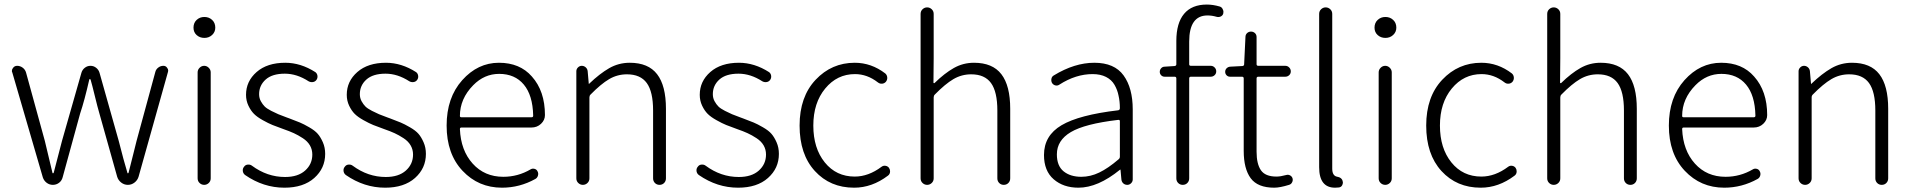

<svg xmlns="http://www.w3.org/2000/svg" viewBox="-20 -828 8569 860"><path d="M171.9 -33.2 35.2 -502.9Q33.2 -506.8 33.2 -509.8Q33.2 -517.6 38.1 -523.4Q44.9 -533.2 56.6 -533.2Q70.3 -533.2 81.5 -524.9Q92.8 -516.6 96.7 -502.9L180.7 -197.3Q213.9 -56.6 214.8 -54.7Q214.8 -51.8 217.3 -51.8Q219.7 -51.8 220.7 -54.7Q227.5 -81.1 257.8 -197.3L344.7 -502Q348.6 -515.6 359.9 -524.4Q371.1 -533.2 385.3 -533.2Q399.4 -533.2 410.6 -524.4Q421.9 -515.6 425.8 -502L511.7 -197.3Q534.2 -108.4 550.8 -53.7Q550.8 -51.8 552.7 -51.8Q554.7 -51.8 555.7 -53.7Q562.5 -82 576.2 -134.8Q589.8 -187.5 591.8 -197.3L675.8 -505.9Q678.7 -517.6 689 -525.4Q699.2 -533.2 711.9 -533.2Q722.7 -533.2 728.5 -524.4Q733.4 -518.6 733.4 -511.7Q733.4 -508.8 732.4 -505.9L600.6 -36.1Q595.7 -20.5 582.5 -10.3Q569.3 0 552.7 0Q536.1 0 522.9 -10.3Q509.8 -20.5 504.9 -36.1L424.8 -321.3Q417 -347.7 404.8 -397.9Q392.6 -448.2 385.7 -471.7Q384.8 -473.6 382.3 -473.6Q379.9 -473.6 379.9 -471.7Q358.4 -377 338.9 -319.3L260.7 -34.2Q256.8 -18.6 244.6 -9.3Q232.4 0 216.8 0Q201.2 0 189 -9.3Q176.8 -18.6 171.9 -33.2Z M865.2 -29.3V-503.9Q865.2 -515.6 874 -524.4Q882.8 -533.2 894.5 -533.2Q906.2 -533.2 915 -524.4Q923.8 -515.6 923.8 -503.9V-29.3Q923.8 -16.6 915 -8.3Q906.2 0 894.5 0Q882.8 0 874 -8.3Q865.2 -16.6 865.2 -29.3ZM895.5 -658.2Q875 -658.2 860.8 -670.9Q846.7 -683.6 846.7 -704.1Q846.7 -725.6 860.8 -738.8Q875 -752 895.5 -752Q916 -752 930.2 -738.8Q944.3 -725.6 944.3 -704.1Q944.3 -684.6 930.2 -671.4Q916 -658.2 895.5 -658.2Z M1253.9 12.7Q1160.2 12.7 1078.1 -43.9Q1067.4 -51.8 1067.4 -65.4Q1067.4 -74.2 1073.2 -81.1Q1079.1 -89.8 1089.8 -90.8Q1100.6 -91.8 1108.4 -85.9Q1176.8 -35.2 1256.8 -35.2Q1314.5 -35.2 1346.7 -64Q1378.9 -92.8 1378.9 -135.7Q1378.9 -158.2 1368.2 -176.8Q1357.4 -195.3 1336.4 -209Q1315.4 -222.7 1296.4 -231.4Q1277.3 -240.2 1249 -250Q1218.8 -260.7 1200.7 -268.1Q1182.6 -275.4 1157.2 -289.6Q1131.8 -303.7 1117.7 -317.9Q1103.5 -332 1092.8 -354.5Q1082 -377 1082 -403.3Q1082 -463.9 1129.4 -505.4Q1176.8 -546.9 1257.8 -546.9Q1327.1 -546.9 1392.6 -504.9Q1400.4 -499 1401.9 -488.8Q1403.3 -478.5 1397.5 -470.2Q1391.6 -461.9 1381.3 -460.4Q1371.1 -459 1362.3 -463.9Q1309.6 -498 1255.9 -498Q1199.2 -498 1169.9 -471.7Q1140.6 -445.3 1140.6 -406.2Q1140.6 -388.7 1148.4 -374.5Q1156.2 -360.4 1165.5 -351.1Q1174.8 -341.8 1194.8 -331.5Q1214.8 -321.3 1226.6 -316.4Q1238.3 -311.5 1264.6 -301.8Q1268.6 -300.8 1275.4 -297.9Q1306.6 -286.1 1323.2 -279.3Q1339.8 -272.5 1365.2 -257.8Q1390.6 -243.2 1403.3 -228.5Q1416 -213.9 1426.3 -190.4Q1436.5 -167 1436.5 -138.7Q1436.5 -74.2 1387.7 -30.8Q1338.9 12.7 1253.9 12.7Z M1705.1 12.7Q1611.3 12.7 1529.3 -43.9Q1518.6 -51.8 1518.6 -65.4Q1518.6 -74.2 1524.4 -81.1Q1530.3 -89.8 1541 -90.8Q1551.8 -91.8 1559.6 -85.9Q1627.9 -35.2 1708 -35.2Q1765.6 -35.2 1797.9 -64Q1830.1 -92.8 1830.1 -135.7Q1830.1 -158.2 1819.3 -176.8Q1808.6 -195.3 1787.6 -209Q1766.6 -222.7 1747.6 -231.4Q1728.5 -240.2 1700.2 -250Q1669.9 -260.7 1651.9 -268.1Q1633.8 -275.4 1608.4 -289.6Q1583 -303.7 1568.8 -317.9Q1554.7 -332 1543.9 -354.5Q1533.2 -377 1533.2 -403.3Q1533.2 -463.9 1580.6 -505.4Q1627.9 -546.9 1709 -546.9Q1778.3 -546.9 1843.8 -504.9Q1851.6 -499 1853 -488.8Q1854.5 -478.5 1848.6 -470.2Q1842.8 -461.9 1832.5 -460.4Q1822.3 -459 1813.5 -463.9Q1760.7 -498 1707 -498Q1650.4 -498 1621.1 -471.7Q1591.8 -445.3 1591.8 -406.2Q1591.8 -388.7 1599.6 -374.5Q1607.4 -360.4 1616.7 -351.1Q1626 -341.8 1646 -331.5Q1666 -321.3 1677.7 -316.4Q1689.5 -311.5 1715.8 -301.8Q1719.7 -300.8 1726.6 -297.9Q1757.8 -286.1 1774.4 -279.3Q1791 -272.5 1816.4 -257.8Q1841.8 -243.2 1854.5 -228.5Q1867.2 -213.9 1877.4 -190.4Q1887.7 -167 1887.7 -138.7Q1887.7 -74.2 1838.9 -30.8Q1790 12.7 1705.1 12.7Z M2228.5 12.7Q2123 12.7 2051.8 -63Q1980.5 -138.7 1980.5 -265.6Q1980.5 -390.6 2050.3 -468.8Q2120.1 -546.9 2214.8 -546.9Q2308.6 -546.9 2362.3 -485.4Q2420.9 -419.9 2420.9 -312.5Q2420.9 -290 2403.3 -273.4Q2385.7 -256.8 2360.4 -256.8H2046.9Q2040 -256.8 2040 -250Q2043.9 -154.3 2097.2 -95.2Q2150.4 -36.1 2234.4 -36.1Q2299.8 -36.1 2356.4 -69.3Q2364.3 -74.2 2374 -71.8Q2383.8 -69.3 2387.7 -60.5Q2392.6 -51.8 2389.6 -41.5Q2386.7 -31.2 2377.9 -26.4Q2307.6 12.7 2228.5 12.7ZM2040 -308.6Q2040 -302.7 2046.9 -302.7H2360.4Q2368.2 -302.7 2368.2 -309.6Q2368.2 -310.5 2368.2 -310.5Q2366.2 -401.4 2326.2 -449.2Q2286.1 -497.1 2215.8 -497.1Q2149.4 -497.1 2099.6 -446.3Q2040 -385.7 2040 -308.6Z M2561.5 -29.3V-508.8Q2561.5 -518.6 2568.8 -525.9Q2576.2 -533.2 2585.9 -533.2Q2595.7 -533.2 2603.5 -526.4Q2611.3 -519.5 2612.3 -508.8L2617.2 -453.1Q2617.2 -452.1 2618.2 -452.1Q2619.1 -452.1 2619.1 -453.1Q2666 -498 2708.5 -522.5Q2751 -546.9 2800.8 -546.9Q2883.8 -546.9 2923.3 -495.6Q2962.9 -444.3 2962.9 -340.8V-29.3Q2962.9 -16.6 2954.6 -8.3Q2946.3 0 2934.1 0Q2921.9 0 2913.6 -8.3Q2905.3 -16.6 2905.3 -29.3V-333Q2905.3 -417 2877 -456.1Q2848.6 -495.1 2788.1 -495.1Q2745.1 -495.1 2708.5 -473.6Q2671.9 -452.1 2625 -404.3Q2620.1 -399.4 2620.1 -391.6V-29.3Q2620.1 -16.6 2611.3 -8.3Q2602.5 0 2590.8 0Q2579.1 0 2570.3 -8.3Q2561.5 -16.6 2561.5 -29.3Z M3286.1 12.7Q3192.4 12.7 3110.4 -43.9Q3099.6 -51.8 3099.6 -65.4Q3099.6 -74.2 3105.5 -81.1Q3111.3 -89.8 3122.1 -90.8Q3132.8 -91.8 3140.6 -85.9Q3209 -35.2 3289.1 -35.2Q3346.7 -35.2 3378.9 -64Q3411.1 -92.8 3411.1 -135.7Q3411.1 -158.2 3400.4 -176.8Q3389.6 -195.3 3368.7 -209Q3347.7 -222.7 3328.6 -231.4Q3309.6 -240.2 3281.2 -250Q3251 -260.7 3232.9 -268.1Q3214.8 -275.4 3189.5 -289.6Q3164.1 -303.7 3149.9 -317.9Q3135.7 -332 3125 -354.5Q3114.3 -377 3114.3 -403.3Q3114.3 -463.9 3161.6 -505.4Q3209 -546.9 3290 -546.9Q3359.4 -546.9 3424.8 -504.9Q3432.6 -499 3434.1 -488.8Q3435.5 -478.5 3429.7 -470.2Q3423.8 -461.9 3413.6 -460.4Q3403.3 -459 3394.5 -463.9Q3341.8 -498 3288.1 -498Q3231.4 -498 3202.1 -471.7Q3172.9 -445.3 3172.9 -406.2Q3172.9 -388.7 3180.7 -374.5Q3188.5 -360.4 3197.8 -351.1Q3207 -341.8 3227.1 -331.5Q3247.1 -321.3 3258.8 -316.4Q3270.5 -311.5 3296.9 -301.8Q3300.8 -300.8 3307.6 -297.9Q3338.9 -286.1 3355.5 -279.3Q3372.1 -272.5 3397.5 -257.8Q3422.9 -243.2 3435.5 -228.5Q3448.2 -213.9 3458.5 -190.4Q3468.8 -167 3468.8 -138.7Q3468.8 -74.2 3419.9 -30.8Q3371.1 12.7 3286.1 12.7Z M3805.7 12.7Q3698.2 12.7 3629.9 -62Q3561.5 -136.7 3561.5 -265.6Q3561.5 -394.5 3633.3 -470.7Q3705.1 -546.9 3808.6 -546.9Q3882.8 -546.9 3945.3 -499Q3953.1 -492.2 3954.1 -481.4Q3955.1 -470.7 3948.2 -461.9Q3941.4 -454.1 3931.2 -453.1Q3920.9 -452.1 3912.1 -459Q3864.3 -496.1 3809.6 -496.1Q3729.5 -496.1 3676.3 -431.6Q3623 -367.2 3623 -265.6Q3623 -164.1 3674.3 -100.6Q3725.6 -37.1 3808.6 -37.1Q3870.1 -37.1 3928.7 -81.1Q3936.5 -86.9 3946.3 -85.4Q3956.1 -84 3961.9 -76.2Q3966.8 -69.3 3966.8 -60.5Q3966.8 -47.9 3957 -41Q3885.7 12.7 3805.7 12.7Z M4103.5 -29.3V-765.6Q4103.5 -778.3 4112.3 -786.6Q4121.1 -794.9 4132.8 -794.9Q4144.5 -794.9 4153.3 -786.6Q4162.1 -778.3 4162.1 -765.6V-567.4L4161.1 -458Q4161.1 -456.1 4163.1 -455.6Q4165 -455.1 4166 -456.1Q4210.9 -500 4252.4 -523.4Q4293.9 -546.9 4342.8 -546.9Q4425.8 -546.9 4465.3 -495.6Q4504.9 -444.3 4504.9 -340.8V-29.3Q4504.9 -16.6 4496.6 -8.3Q4488.3 0 4476.1 0Q4463.9 0 4455.6 -8.3Q4447.3 -16.6 4447.3 -29.3V-333Q4447.3 -417 4418.9 -456.1Q4390.6 -495.1 4330.1 -495.1Q4287.1 -495.1 4250.5 -473.6Q4213.9 -452.1 4167 -404.3Q4162.1 -399.4 4162.1 -391.6V-29.3Q4162.1 -16.6 4153.3 -8.3Q4144.5 0 4132.8 0Q4121.1 0 4112.3 -8.3Q4103.5 -16.6 4103.5 -29.3Z M4810.5 12.7Q4743.2 12.7 4699.7 -24.9Q4656.2 -62.5 4656.2 -133.8Q4656.2 -220.7 4734.9 -267.1Q4813.5 -313.5 4988.3 -334Q4996.1 -335 4996.1 -343.8Q4996.1 -374 4990.2 -399.4Q4985.4 -424.8 4972.2 -447.8Q4959 -470.7 4934.1 -483.4Q4909.2 -496.1 4874 -496.1Q4798.8 -496.1 4725.6 -449.2Q4717.8 -443.4 4708 -445.3Q4698.2 -447.3 4692.4 -456.1Q4687.5 -464.8 4689.5 -475.1Q4691.4 -485.4 4700.2 -490.2Q4793 -546.9 4881.8 -546.9Q4971.7 -546.9 5012.7 -490.2Q5053.7 -433.6 5053.7 -337.9V-24.4Q5053.7 -14.6 5046.4 -7.3Q5039.1 0 5029.3 0Q5018.6 0 5011.2 -6.8Q5003.9 -13.7 5002.9 -24.4L4999 -67.4Q4999 -68.4 4998 -68.4Q4997.1 -68.4 4996.1 -67.4Q4897.5 12.7 4810.5 12.7ZM4823.2 -36.1Q4864.3 -36.1 4903.8 -55.2Q4943.4 -74.2 4990.2 -114.3Q4996.1 -119.1 4996.1 -126V-285.2Q4996.1 -291 4990.2 -291Q4989.3 -291 4988.3 -291Q4838.9 -273.4 4776.4 -236.3Q4713.9 -199.2 4713.9 -136.7Q4713.9 -85 4744.1 -60.5Q4774.4 -36.1 4823.2 -36.1Z M5443.4 -798.8Q5453.1 -795.9 5457 -786.1Q5460 -780.3 5460 -775.4Q5460 -771.5 5459 -766.6Q5456.1 -757.8 5447.3 -753.9Q5438.5 -750 5428.7 -752.9Q5408.2 -758.8 5388.7 -758.8Q5306.6 -758.8 5306.6 -641.6V-540Q5306.6 -533.2 5314.5 -533.2H5403.3Q5413.1 -533.2 5420.4 -525.9Q5427.7 -518.6 5427.7 -508.3Q5427.7 -498 5420.4 -491.2Q5413.1 -484.4 5403.3 -484.4H5314.5Q5306.6 -484.4 5306.6 -476.6V-29.3Q5306.6 -16.6 5298.3 -8.3Q5290 0 5277.8 0Q5265.6 0 5257.3 -8.3Q5249 -16.6 5249 -29.3V-476.6Q5249 -484.4 5241.2 -484.4H5196.3Q5187.5 -484.4 5181.2 -490.7Q5174.8 -497.1 5174.8 -506.3Q5174.8 -515.6 5181.2 -522.5Q5187.5 -529.3 5196.3 -529.3L5241.2 -532.2Q5249 -533.2 5249 -540V-644.5Q5249 -724.6 5283.7 -766.1Q5318.4 -807.6 5385.7 -807.6Q5413.1 -807.6 5443.4 -798.8Z M5687.5 12.7Q5613.3 12.7 5582 -29.8Q5550.8 -72.3 5550.8 -152.3V-476.6Q5550.8 -484.4 5543 -484.4H5489.3Q5480.5 -484.4 5474.1 -490.7Q5467.8 -497.1 5467.8 -506.3Q5467.8 -515.6 5474.1 -522Q5480.5 -528.3 5489.3 -529.3L5544.9 -532.2Q5552.7 -533.2 5552.7 -540L5558.6 -662.1Q5558.6 -672.9 5565.9 -679.7Q5573.2 -686.5 5583.5 -686.5Q5593.8 -686.5 5601.1 -679.7Q5608.4 -672.9 5608.4 -662.1V-540Q5608.4 -533.2 5616.2 -533.2H5737.3Q5747.1 -533.2 5754.4 -525.9Q5761.7 -518.6 5761.7 -508.3Q5761.7 -498 5754.4 -491.2Q5747.1 -484.4 5737.3 -484.4H5616.2Q5608.4 -484.4 5608.4 -476.6V-148.4Q5608.4 -93.8 5627.9 -65.4Q5647.5 -37.1 5697.3 -37.1Q5715.8 -37.1 5740.2 -43.9Q5750 -46.9 5758.3 -42.5Q5766.6 -38.1 5769.5 -29.3Q5770.5 -25.4 5770.5 -22.5Q5770.5 -16.6 5767.6 -11.7Q5763.7 -2.9 5753.9 0Q5712.9 12.7 5687.5 12.7Z M5960 12.7Q5888.7 12.7 5888.7 -79.1V-765.6Q5888.7 -778.3 5897.5 -786.6Q5906.2 -794.9 5918 -794.9Q5929.7 -794.9 5938.5 -786.6Q5947.3 -778.3 5947.3 -765.6V-73.2Q5947.3 -56.6 5952.6 -47.9Q5958 -39.1 5966.8 -37.1Q5991.2 -33.2 5994.1 -15.6Q5995.1 -13.7 5995.1 -10.7Q5995.1 -3.9 5991.2 2.9Q5986.3 10.7 5976.6 11.7Q5968.8 12.7 5960 12.7Z M6155.3 -29.3V-503.9Q6155.3 -515.6 6164.1 -524.4Q6172.9 -533.2 6184.6 -533.2Q6196.3 -533.2 6205.1 -524.4Q6213.9 -515.6 6213.9 -503.9V-29.3Q6213.9 -16.6 6205.1 -8.3Q6196.3 0 6184.6 0Q6172.9 0 6164.1 -8.3Q6155.3 -16.6 6155.3 -29.3ZM6185.5 -658.2Q6165 -658.2 6150.9 -670.9Q6136.7 -683.6 6136.7 -704.1Q6136.7 -725.6 6150.9 -738.8Q6165 -752 6185.5 -752Q6206.1 -752 6220.2 -738.8Q6234.4 -725.6 6234.4 -704.1Q6234.4 -684.6 6220.2 -671.4Q6206.1 -658.2 6185.5 -658.2Z M6612.3 12.7Q6504.9 12.7 6436.5 -62Q6368.2 -136.7 6368.2 -265.6Q6368.2 -394.5 6439.9 -470.7Q6511.7 -546.9 6615.2 -546.9Q6689.5 -546.9 6752 -499Q6759.8 -492.2 6760.7 -481.4Q6761.7 -470.7 6754.9 -461.9Q6748 -454.1 6737.8 -453.1Q6727.5 -452.1 6718.8 -459Q6670.9 -496.1 6616.2 -496.1Q6536.1 -496.1 6482.9 -431.6Q6429.7 -367.2 6429.7 -265.6Q6429.7 -164.1 6481 -100.6Q6532.2 -37.1 6615.2 -37.1Q6676.8 -37.1 6735.4 -81.1Q6743.2 -86.9 6752.9 -85.4Q6762.7 -84 6768.6 -76.2Q6773.4 -69.3 6773.4 -60.5Q6773.4 -47.9 6763.7 -41Q6692.4 12.7 6612.3 12.7Z M6910.2 -29.3V-765.6Q6910.2 -778.3 6918.9 -786.6Q6927.7 -794.9 6939.5 -794.9Q6951.2 -794.9 6960 -786.6Q6968.8 -778.3 6968.8 -765.6V-567.4L6967.8 -458Q6967.8 -456.1 6969.7 -455.6Q6971.7 -455.1 6972.7 -456.1Q7017.6 -500 7059.1 -523.4Q7100.6 -546.9 7149.4 -546.9Q7232.4 -546.9 7272 -495.6Q7311.5 -444.3 7311.5 -340.8V-29.3Q7311.5 -16.6 7303.2 -8.3Q7294.9 0 7282.7 0Q7270.5 0 7262.2 -8.3Q7253.9 -16.6 7253.9 -29.3V-333Q7253.9 -417 7225.6 -456.1Q7197.3 -495.1 7136.7 -495.1Q7093.8 -495.1 7057.1 -473.6Q7020.5 -452.1 6973.6 -404.3Q6968.8 -399.4 6968.8 -391.6V-29.3Q6968.8 -16.6 6960 -8.3Q6951.2 0 6939.5 0Q6927.7 0 6918.9 -8.3Q6910.2 -16.6 6910.2 -29.3Z M7703.1 12.7Q7597.7 12.7 7526.4 -63Q7455.1 -138.7 7455.1 -265.6Q7455.1 -390.6 7524.9 -468.8Q7594.7 -546.9 7689.5 -546.9Q7783.2 -546.9 7836.9 -485.4Q7895.5 -419.9 7895.5 -312.5Q7895.5 -290 7877.9 -273.4Q7860.4 -256.8 7835 -256.8H7521.5Q7514.6 -256.8 7514.6 -250Q7518.6 -154.3 7571.8 -95.2Q7625 -36.1 7709 -36.1Q7774.4 -36.1 7831.1 -69.3Q7838.9 -74.2 7848.6 -71.8Q7858.4 -69.3 7862.3 -60.5Q7867.2 -51.8 7864.3 -41.5Q7861.3 -31.2 7852.5 -26.4Q7782.2 12.7 7703.1 12.7ZM7514.6 -308.6Q7514.6 -302.7 7521.5 -302.7H7835Q7842.8 -302.7 7842.8 -309.6Q7842.8 -310.5 7842.8 -310.5Q7840.8 -401.4 7800.8 -449.2Q7760.7 -497.1 7690.4 -497.1Q7624 -497.1 7574.2 -446.3Q7514.6 -385.7 7514.6 -308.6Z M8036.1 -29.3V-508.8Q8036.1 -518.6 8043.5 -525.9Q8050.8 -533.2 8060.5 -533.2Q8070.3 -533.2 8078.1 -526.4Q8085.9 -519.5 8086.9 -508.8L8091.8 -453.1Q8091.8 -452.1 8092.8 -452.1Q8093.8 -452.1 8093.8 -453.1Q8140.6 -498 8183.1 -522.5Q8225.6 -546.9 8275.4 -546.9Q8358.4 -546.9 8397.9 -495.6Q8437.5 -444.3 8437.5 -340.8V-29.3Q8437.5 -16.6 8429.2 -8.3Q8420.9 0 8408.7 0Q8396.5 0 8388.2 -8.3Q8379.9 -16.6 8379.9 -29.3V-333Q8379.9 -417 8351.6 -456.1Q8323.2 -495.1 8262.7 -495.1Q8219.7 -495.1 8183.1 -473.6Q8146.5 -452.1 8099.6 -404.3Q8094.7 -399.4 8094.7 -391.6V-29.3Q8094.7 -16.6 8085.9 -8.3Q8077.1 0 8065.4 0Q8053.7 0 8044.9 -8.3Q8036.1 -16.6 8036.1 -29.3Z"/></svg>

Font: Gen Jyuu Gothic Light
Style: Regular
Weight: 200
Designer: [Source Han Sans]
Ryoko NISHIZUKA  (kana & ideographs); Paul D. Hunt (Latin, Greek & Cyrillic); Wenlong ZHANG  (bopomofo
Version: Version 1.002.20150607